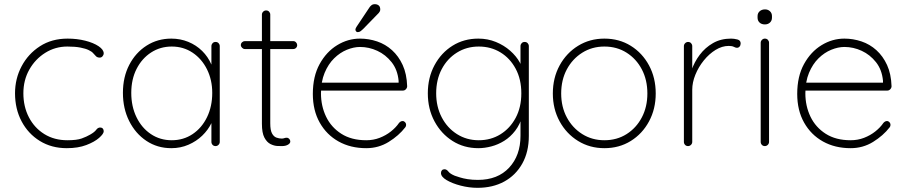

<svg xmlns="http://www.w3.org/2000/svg" viewBox="-20 -700 4344 920"><path d="M304 -515Q349 -515 388.5 -505Q428 -495 452.5 -478.5Q477 -462 477 -444Q477 -437 471.5 -430.5Q466 -424 458 -424Q447 -424 440.5 -430Q434 -436 427 -444.5Q420 -453 405 -460Q391 -467 365.5 -472Q340 -477 303 -477Q245 -477 197 -447Q149 -417 120.5 -366.5Q92 -316 92 -253Q92 -189 118.5 -138Q145 -87 192.5 -57.5Q240 -28 303 -28Q348 -28 371.5 -36.5Q395 -45 412 -55Q433 -67 441 -78Q449 -89 460 -89Q468 -89 472.5 -84Q477 -79 477 -71Q477 -59 455 -39.5Q433 -20 393.5 -5Q354 10 300 10Q227 10 171 -24.5Q115 -59 83.5 -118.5Q52 -178 52 -253Q52 -323 83.5 -382.5Q115 -442 171.5 -478.5Q228 -515 304 -515Z M1013 -499Q1022 -499 1027.5 -493Q1033 -487 1033 -479V-20Q1033 -12 1027 -6Q1021 0 1013 0Q1004 0 998.5 -6Q993 -12 993 -20V-162L1009 -175Q1009 -143 993 -110Q977 -77 949 -50Q921 -23 883 -6.5Q845 10 801 10Q734 10 681.5 -25Q629 -60 599 -120Q569 -180 569 -255Q569 -331 599.5 -389.5Q630 -448 682.5 -481.5Q735 -515 801 -515Q844 -515 882 -499.5Q920 -484 948.5 -456Q977 -428 993 -390.5Q1009 -353 1009 -309L993 -334V-479Q993 -487 998.5 -493Q1004 -499 1013 -499ZM803 -28Q859 -28 903 -57.5Q947 -87 972 -138.5Q997 -190 997 -255Q997 -317 972 -367.5Q947 -418 903 -447.5Q859 -477 803 -477Q748 -477 704 -448.5Q660 -420 634.5 -370Q609 -320 609 -255Q609 -190 634 -138.5Q659 -87 703 -57.5Q747 -28 803 -28Z M1153 -503H1385Q1393 -503 1398.5 -497Q1404 -491 1404 -484Q1404 -476 1398.5 -470.5Q1393 -465 1385 -465H1153Q1146 -465 1140 -471Q1134 -477 1134 -484Q1134 -492 1140 -497.5Q1146 -503 1153 -503ZM1255 -650Q1264 -650 1269.5 -644Q1275 -638 1275 -630V-109Q1275 -76 1283.5 -60.5Q1292 -45 1305 -40.5Q1318 -36 1330 -36Q1337 -36 1342 -38Q1347 -40 1354 -40Q1361 -40 1366 -34.5Q1371 -29 1371 -22Q1371 -13 1359.5 -6.5Q1348 0 1331 0Q1325 0 1309.5 -0.5Q1294 -1 1276.5 -9.5Q1259 -18 1247 -40.5Q1235 -63 1235 -107V-630Q1235 -638 1241 -644Q1247 -650 1255 -650Z M1735 10Q1660 10 1602.5 -22Q1545 -54 1512 -112.5Q1479 -171 1479 -250Q1479 -334 1511.5 -393Q1544 -452 1595.5 -483.5Q1647 -515 1705 -515Q1747 -515 1787 -501.5Q1827 -488 1858.5 -459.5Q1890 -431 1909.5 -388.5Q1929 -346 1931 -287Q1931 -279 1925 -272.5Q1919 -266 1911 -266H1503L1497 -304H1900L1890 -295V-313Q1885 -366 1856.5 -402Q1828 -438 1788 -456.5Q1748 -475 1705 -475Q1675 -475 1642 -461.5Q1609 -448 1581 -420.5Q1553 -393 1535.5 -351Q1518 -309 1518 -253Q1518 -192 1542.5 -141Q1567 -90 1615.5 -59Q1664 -28 1735 -28Q1769 -28 1799 -39.5Q1829 -51 1853 -70Q1877 -89 1892 -111Q1900 -120 1909 -120Q1916 -120 1921 -114.5Q1926 -109 1926 -102Q1926 -95 1922 -90Q1891 -50 1842.5 -20Q1794 10 1735 10ZM1694 -546Q1689 -546 1686 -550Q1683 -554 1683 -558Q1683 -563 1688 -571L1750 -664Q1753 -669 1759.5 -674.5Q1766 -680 1776 -680Q1787 -680 1794.5 -674Q1802 -668 1802 -655Q1802 -649 1800 -645.5Q1798 -642 1795 -638L1720 -561Q1715 -556 1708.5 -551Q1702 -546 1694 -546Z M2272 -515Q2317 -515 2356 -499Q2395 -483 2424.5 -457Q2454 -431 2470.5 -401Q2487 -371 2487 -342L2474 -379V-479Q2474 -487 2479.5 -493Q2485 -499 2494 -499Q2503 -499 2508.5 -493Q2514 -487 2514 -479V-49Q2514 28 2482.5 84Q2451 140 2396 170Q2341 200 2268 200Q2228 200 2187.5 189.5Q2147 179 2120 163Q2093 147 2093 129Q2093 121 2097.5 116Q2102 111 2110 111Q2120 111 2128.5 122Q2137 133 2159 142Q2168 145 2183.5 150Q2199 155 2221 158.5Q2243 162 2270 162Q2365 162 2419.5 103.5Q2474 45 2474 -49V-148L2484 -147Q2472 -104 2449 -74Q2426 -44 2396.5 -25.5Q2367 -7 2334.5 1.5Q2302 10 2272 10Q2203 10 2148.5 -24.5Q2094 -59 2062 -118.5Q2030 -178 2030 -253Q2030 -328 2062 -387.5Q2094 -447 2148.5 -481Q2203 -515 2272 -515ZM2274 -477Q2216 -477 2169.5 -448Q2123 -419 2096.5 -368.5Q2070 -318 2070 -253Q2070 -189 2096.5 -138Q2123 -87 2169.5 -57.5Q2216 -28 2274 -28Q2332 -28 2378 -56.5Q2424 -85 2451 -135.5Q2478 -186 2478 -253Q2478 -320 2451 -370.5Q2424 -421 2378 -449Q2332 -477 2274 -477Z M3122 -252Q3122 -178 3090 -118.5Q3058 -59 3002.5 -24.5Q2947 10 2876 10Q2806 10 2750 -24.5Q2694 -59 2661.5 -118.5Q2629 -178 2629 -252Q2629 -327 2661.5 -386.5Q2694 -446 2750 -480.5Q2806 -515 2876 -515Q2947 -515 3002.5 -480.5Q3058 -446 3090 -386.5Q3122 -327 3122 -252ZM3082 -252Q3082 -317 3055.5 -367.5Q3029 -418 2982.5 -447.5Q2936 -477 2876 -477Q2817 -477 2770 -447.5Q2723 -418 2696 -367.5Q2669 -317 2669 -252Q2669 -188 2696 -137.5Q2723 -87 2770 -57.5Q2817 -28 2876 -28Q2936 -28 2982.5 -57.5Q3029 -87 3055.5 -137.5Q3082 -188 3082 -252Z M3277 0Q3268 0 3262.5 -6Q3257 -12 3257 -20V-479Q3257 -487 3263 -493Q3269 -499 3277 -499Q3286 -499 3291.5 -493Q3297 -487 3297 -479V-310L3280 -284Q3280 -323 3293.5 -363Q3307 -403 3333 -437.5Q3359 -472 3396.5 -493.5Q3434 -515 3483 -515Q3497 -515 3513 -511Q3529 -507 3529 -492Q3529 -483 3524 -477Q3519 -471 3511 -471Q3505 -471 3496.5 -475.5Q3488 -480 3472 -480Q3440 -480 3409 -461Q3378 -442 3352.5 -410.5Q3327 -379 3312 -342Q3297 -305 3297 -270V-20Q3297 -12 3291 -6Q3285 0 3277 0Z M3665 -20Q3665 -12 3659 -6Q3653 0 3645 0Q3636 0 3630.5 -6Q3625 -12 3625 -20V-495Q3625 -503 3631 -509Q3637 -515 3645 -515Q3654 -515 3659.5 -509Q3665 -503 3665 -495ZM3645 -583Q3629 -583 3619.5 -592Q3610 -601 3610 -615V-623Q3610 -637 3620 -646Q3630 -655 3646 -655Q3660 -655 3669.5 -646Q3679 -637 3679 -623V-615Q3679 -601 3669.5 -592Q3660 -583 3645 -583Z M4056 10Q3981 10 3923.5 -22Q3866 -54 3833 -112.5Q3800 -171 3800 -250Q3800 -334 3832.5 -393Q3865 -452 3916.5 -483.5Q3968 -515 4026 -515Q4068 -515 4108 -501.5Q4148 -488 4179.5 -459.5Q4211 -431 4230.5 -388.5Q4250 -346 4252 -287Q4252 -279 4246 -272.5Q4240 -266 4232 -266H3824L3818 -304H4221L4211 -295V-313Q4206 -366 4177.5 -402Q4149 -438 4109 -456.5Q4069 -475 4026 -475Q3996 -475 3963 -461.5Q3930 -448 3902 -420.5Q3874 -393 3856.5 -351Q3839 -309 3839 -253Q3839 -192 3863.5 -141Q3888 -90 3936.5 -59Q3985 -28 4056 -28Q4090 -28 4120 -39.5Q4150 -51 4174 -70Q4198 -89 4213 -111Q4221 -120 4230 -120Q4237 -120 4242 -114.5Q4247 -109 4247 -102Q4247 -95 4243 -90Q4212 -50 4163.5 -20Q4115 10 4056 10Z"/></svg>

Font: Quicksand Light Light
Style: Regular
Weight: 300
Version: Version 3.006